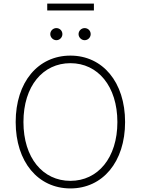

<svg xmlns="http://www.w3.org/2000/svg" viewBox="-20 -1050 792 1080"><path d="M683.6 -363.6C683.6 -588.4 557.2 -737.2 376.1 -737.2C194.2 -737.2 68.2 -588.4 68.2 -363.6C68.2 -139.2 194.2 9.9 376.1 9.9C557.2 9.9 683.6 -138.8 683.6 -363.6ZM640.3 -363.6C640.3 -161.6 530.2 -32.7 376.1 -32.7C220.5 -32.7 111.9 -162.3 111.9 -363.6C111.9 -566.8 221.9 -694.6 376.1 -694.6C530.2 -694.6 639.9 -565.7 640.3 -363.6ZM508.2 -1029.8H245.7V-991.1H508.2ZM296.9 -823.9C316.1 -823.9 331 -839.8 331 -858C331 -877.1 316.1 -892 296.9 -892C278.8 -892 262.8 -877.1 262.8 -858C262.8 -839.8 278.8 -823.9 296.9 -823.9ZM456 -823.9C475.1 -823.9 490.1 -839.8 490.1 -858C490.1 -877.1 475.1 -892 456 -892C437.9 -892 421.9 -877.1 421.9 -858C421.9 -839.8 437.9 -823.9 456 -823.9Z"/></svg>

Font: Karasuma Gothic
Style: Thin
Weight: 200
Designer: Rasmus Andersson / Ryoko Ishizuka
Foundry: rsms
Version: Version 1.00